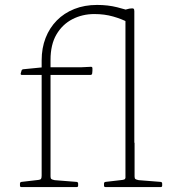

<svg xmlns="http://www.w3.org/2000/svg" viewBox="-20 -759 687 779"><path d="M69 -455Q63 -455 64 -461L67 -471Q68 -477 74 -478L155 -486H308L349 -488Q355 -488 355 -482Q355 -477 355 -471.5Q355 -466 354 -461Q353 -455 347 -455ZM489 0V-720L505 -724Q518 -726 521.5 -724Q525 -722 525 -714V0ZM149 -514Q149 -564 165 -605Q181 -646 210.5 -676Q240 -706 281.5 -722.5Q323 -739 374 -739Q418 -739 455.5 -729.5Q493 -720 507 -714L498 -669Q474 -682 439 -692Q404 -702 363 -702Q314 -702 273.5 -681Q233 -660 209 -619Q185 -578 185 -516Q185 -509 185 -501.5Q185 -494 185 -486V0H149ZM67 0Q61 0 61 -6V-14Q61 -20 67 -21L136 -29Q144 -30 146.5 -33.5Q149 -37 149 -47V-180H185V-43Q185 -35 188.5 -32.5Q192 -30 202 -28L291 -21Q297 -20 297 -14V-6Q297 0 291 0ZM408 0Q402 0 402 -6V-14Q402 -20 408 -21L477 -29Q485 -30 487.5 -33.5Q490 -37 490 -47V-180H526V-43Q526 -35 529.5 -32.5Q533 -30 543 -28L632 -21Q638 -20 638 -14V-6Q638 0 632 0Z"/></svg>

Font: Hahmlet Thin
Style: Regular
Weight: 250
Version: Version 1.002